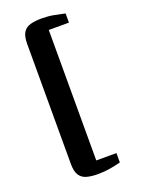

<svg xmlns="http://www.w3.org/2000/svg" viewBox="-173 -879 802 1091"><g transform="rotate(-20 228.0 -333.5)"><path d="M222.5 137Q184 137 155.8 129.2Q127.5 121.5 112.5 98.2Q97.5 75 97.5 29V-696Q97.5 -742.5 112.5 -765.5Q127.5 -788.5 155.8 -796.2Q184 -804 222.5 -804Q262.5 -804 297 -797.5Q331.5 -791 362 -784V-728.5H240V60.5H362V117Q331.5 125 297 131Q262.5 137 222.5 137Z"/></g></svg>

Font: Merriweather Light 18pt Black
Style: Regular
Weight: 900
Version: Version 2.100